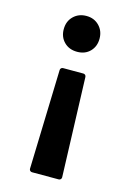

<svg xmlns="http://www.w3.org/2000/svg" viewBox="-109 -765 562 813"><g transform="rotate(15 172.0 -358.5)"><path d="M245 -629Q245 -595 223.5 -573Q202 -551 167 -551Q132 -551 110 -573Q88 -595 88 -629Q88 -664 110.5 -686Q133 -708 167 -708Q201 -708 223 -685.5Q245 -663 245 -629ZM128 -469H217Q222 -469 225.5 -465.5Q229 -462 229 -457L244 -21Q244 -16 240.5 -12.5Q237 -9 232 -9H115Q110 -9 106.5 -12.5Q103 -16 103 -21L116 -457Q116 -462 119.5 -465.5Q123 -469 128 -469Z"/></g></svg>

Font: UMi
Style: Bold
Weight: 700
Designer: Peter Middis
Foundry: We Are UMi
Version: Version 1.0